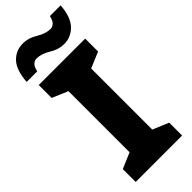

<svg xmlns="http://www.w3.org/2000/svg" viewBox="-296 -963 1000 1000"><g transform="rotate(-45 203.5 -463.5)"><path d="M375 0H33V-95L120 -132V-582L33 -619V-714H375V-619L287 -582V-132L375 -95ZM407 -927H328Q322 -899 309.5 -888Q297 -877 284 -877Q248 -877 208 -901.5Q168 -926 129 -926Q76 -926 41 -889.5Q6 -853 0 -770H78Q84 -799 96.5 -809.5Q109 -820 122 -820Q158 -820 197.5 -795.5Q237 -771 278 -771Q328 -771 364.5 -808Q401 -845 407 -927Z"/></g></svg>

Font: Noto Sans UI Extra
Style: Regular
Weight: 800
Designer: Monotype Design Team
Foundry: Monotype Imaging Inc.
Version: Version 1.901